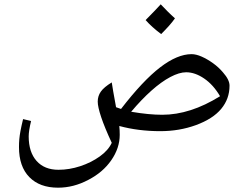

<svg xmlns="http://www.w3.org/2000/svg" viewBox="-20 -608 1136 890"><path d="M249 262Q164 262 116 213Q68 164 68 74Q68 54 69.5 37Q71 20 75 -1.5Q79 -23 87 -56L124 -47Q113 -1 113 24Q113 97 149.5 138Q186 179 251 179Q301 179 351.5 162.5Q402 146 442 117.5Q482 89 498 54Q465 -17 449 -65Q433 -113 433 -137Q433 -163 447.5 -183.5Q462 -204 498 -226Q500 -212 505 -183Q510 -154 518 -111L541 -103Q642 -234 722 -295.5Q802 -357 868 -357Q889 -357 915 -345.5Q941 -334 967.5 -315Q994 -296 1014 -272Q1044 -238 1044 -211Q1044 -150 1005.5 -103.5Q967 -57 888 -28Q811 0 723 0Q673 0 625 -6Q577 -12 533 -24Q534 -14 534.5 -4Q535 6 535 17Q535 78 496 134.5Q457 191 389 226Q355 244 320 253Q285 262 249 262ZM732 -76Q797 -76 864 -97.5Q931 -119 1000 -162Q969 -215 926.5 -244Q884 -273 843 -273Q811 -273 769.5 -251Q728 -229 682 -188Q636 -147 588 -90Q629 -83 665 -79.5Q701 -76 732 -76ZM727 -450Q683 -483 655 -515Q681 -541 698 -559Q715 -577 725 -588Q741 -571 757.5 -554.5Q774 -538 791 -523Q780 -507 763.5 -488.5Q747 -470 727 -450Z"/></svg>

Font: Noto Naskh Arabic
Style: Regular
Weight: 400
Designer: Monotype Design Team, David Williams, Mohamad Dakak and Nizar Qandah
Foundry: Monotype Imaging Inc.
Version: Version 2.013